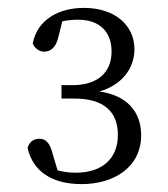

<svg xmlns="http://www.w3.org/2000/svg" viewBox="-20 -922 426 487"><path d="M138 -868C153 -871 166 -872 178 -872C231 -872 263 -843 263 -791C263 -737 226 -706 164 -706H136V-672H169C244 -672 279 -638 279 -580C279 -521 241 -484 172 -484C155 -484 140 -486 126 -490L114 -530C107 -560 96 -570 80 -570C67 -570 55 -564 50 -547C63 -488 111 -455 187 -455C268 -455 338 -497 338 -579C338 -639 302 -680 232 -690C286 -705 321 -746 321 -797C321 -859 270 -902 193 -902C130 -902 75 -873 63 -812C68 -799 80 -791 92 -791C109 -791 122 -802 128 -828Z"/></svg>

Font: Noto Serif CJK JP Light
Style: Regular
Weight: 300
Designer: Ryoko NISHIZUKA 西塚涼子 (kana & ideographs); Frank Grießhammer (Latin, Greek & Cyrillic); Wenlong ZHANG 张文龙 (bopomofo); San
Foundry: Adobe Systems Incorporated
Version: Version 1.001;PS 1.001;hotconv 16.6.54;makeotf.lib2.5.65590